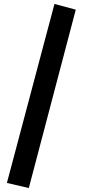

<svg xmlns="http://www.w3.org/2000/svg" viewBox="-20 -731 432 973"><path d="M126 222 15 196 256 -711 364 -682Z"/></svg>

Font: Ysabeau SC ExtraBold
Style: Regular
Weight: 800
Designer: Christian Thalmann (Catharsis Fonts)
Version: Version 2.001;gftools[0.9.30]; featfreeze: smcp